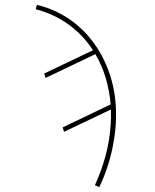

<svg xmlns="http://www.w3.org/2000/svg" viewBox="-20 -558 640 791"><path d="M389 213 371 205Q391 161 406 114Q421 67 429 18Q429 18 429 18Q429 18 429 18Q434 -13 436 -44.5Q438 -76 437 -107L244 -15L238 -33L436 -128Q431 -184 415.5 -236.5Q400 -289 373 -335L168 -237L162 -255L363 -351Q343 -382 317.5 -409Q292 -436 262 -457.5Q232 -479 197.5 -495Q163 -511 127 -520L132 -538Q175 -528 215 -508.5Q255 -489 289 -462Q323 -435 350.5 -401.5Q378 -368 398.5 -330Q419 -292 433 -249.5Q447 -207 453 -163Q459 -119 458 -72Q457 -25 449 21Q441 71 426 119Q411 167 389 213Z"/></svg>

Font: Iosevka Curly ThExObl
Style: Regular
Weight: 100
Width: 7
Italic angle: -9°
Monospace: yes
Designer: Belleve Invis
Foundry: Belleve Invis
Version: Version 11.1.0; ttfautohint (v1.8.3)